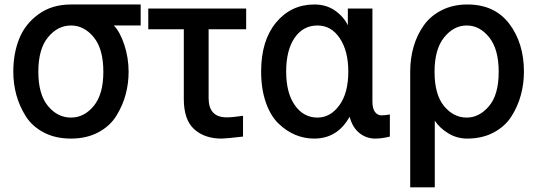

<svg xmlns="http://www.w3.org/2000/svg" viewBox="-20 -588 2347 839"><path d="M38.1 -274.4Q38.1 -354.5 64 -418.9Q89.8 -483.4 148.4 -525.9Q207 -568.4 290 -568.4H594.7V-476.6H477.5Q504.9 -448.2 523.4 -391.6Q542 -335 542 -274.4Q542 -223.6 529.3 -175.8Q516.6 -127.9 488.8 -82.5Q460.9 -37.1 409.7 -9.8Q358.4 17.6 290 17.6Q221.7 17.6 170.9 -9.3Q120.1 -36.1 92.3 -80.6Q64.5 -125 51.3 -173.8Q38.1 -222.7 38.1 -274.4ZM147.5 -274.4Q147.5 -175.8 189.5 -125Q231.4 -74.2 290 -74.2Q347.7 -74.2 389.6 -125Q431.6 -175.8 431.6 -274.4Q431.6 -374 389.6 -425.3Q347.7 -476.6 290 -476.6Q232.4 -476.6 189.9 -425.3Q147.5 -374 147.5 -274.4Z M627.9 -460V-550.8H1055.7V-460H891.6V-159.2Q891.6 -75.2 970.7 -75.2Q996.1 -75.2 1042 -82V8.8Q965.8 17.6 948.2 17.6Q874 17.6 828.6 -23.4Q783.2 -64.5 783.2 -155.3V-460Z M1121.1 -275.4Q1121.1 -411.1 1186.5 -489.7Q1252 -568.4 1353.5 -568.4Q1406.2 -568.4 1444.3 -541.5Q1482.4 -514.6 1500 -477.5V-550.8H1607.4V-144.5Q1607.4 -113.3 1618.7 -98.6Q1629.9 -84 1646.5 -84Q1664.1 -84 1683.6 -87.9V8.8Q1648.4 17.6 1620.1 17.6Q1580.1 17.6 1549.8 -7.3Q1519.5 -32.2 1507.8 -78.1Q1455.1 17.6 1352.5 17.6Q1309.6 17.6 1270 1Q1230.5 -15.6 1196.3 -48.8Q1162.1 -82 1141.6 -140.6Q1121.1 -199.2 1121.1 -275.4ZM1230.5 -275.4Q1230.5 -181.6 1268.6 -127.9Q1306.6 -74.2 1367.2 -74.2Q1423.8 -74.2 1462.9 -127.9Q1502 -181.6 1502 -275.4Q1502 -365.2 1464.8 -420.9Q1427.7 -476.6 1367.2 -476.6Q1304.7 -476.6 1267.6 -422.9Q1230.5 -369.1 1230.5 -275.4Z M2019.5 -74.2Q2074.2 -74.2 2116.7 -124Q2159.2 -173.8 2159.2 -274.4Q2159.2 -373 2117.7 -424.8Q2076.2 -476.6 2019.5 -476.6Q1962.9 -476.6 1920.9 -424.8Q1878.9 -373 1878.9 -274.4Q1878.9 -174.8 1920.4 -124.5Q1961.9 -74.2 2019.5 -74.2ZM1772.5 230.5V-274.4Q1772.5 -333 1787.6 -384.8Q1802.7 -436.5 1832.5 -478Q1862.3 -519.5 1911.1 -543.9Q1960 -568.4 2022.5 -568.4Q2141.6 -568.4 2205.6 -483.9Q2269.5 -399.4 2269.5 -274.4Q2269.5 -221.7 2255.9 -171.9Q2242.2 -122.1 2214.4 -78.6Q2186.5 -35.2 2136.7 -8.8Q2086.9 17.6 2021.5 17.6Q1976.6 17.6 1939 -5.4Q1901.4 -28.3 1879.9 -60.5V230.5Z"/></svg>

Font: Gothic A1 SemiBold
Style: Regular
Weight: 600
Version: Version 2.50